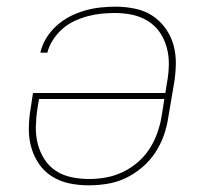

<svg xmlns="http://www.w3.org/2000/svg" viewBox="-20 -548 640 576"><path d="M246 8Q216 8 187.5 2Q159 -4 135.5 -19Q112 -34 96.5 -57Q81 -80 73.5 -107Q66 -134 66.5 -164Q67 -194 72 -223L79 -269H476L481 -300Q486 -327 486.5 -353.5Q487 -380 480.5 -404.5Q474 -429 460 -450Q446 -471 424.5 -484.5Q403 -498 377.5 -503.5Q352 -509 325 -509Q305 -509 284.5 -507Q264 -505 243.5 -499.5Q223 -494 203.5 -485Q184 -476 167.5 -461.5Q151 -447 139 -428.5Q127 -410 122 -390H101Q106 -413 119 -434Q132 -455 150.5 -471.5Q169 -488 190.5 -499Q212 -510 235 -516.5Q258 -523 281 -525.5Q304 -528 327 -528Q356 -528 385 -522Q414 -516 437 -501Q460 -486 476.5 -463Q493 -440 500.5 -413Q508 -386 507.5 -356Q507 -326 502 -297L485 -197Q481 -169 471.5 -142Q462 -115 446 -90.5Q430 -66 406.5 -46Q383 -26 356.5 -13.5Q330 -1 301.5 3.5Q273 8 246 8ZM247 -11Q272 -11 297.5 -15.5Q323 -20 347.5 -31.5Q372 -43 393 -61Q414 -79 428.5 -101.5Q443 -124 452 -149.5Q461 -175 465 -200L473 -251H97L92 -220Q88 -194 87.5 -167Q87 -140 93.5 -115.5Q100 -91 113.5 -70Q127 -49 147.5 -35.5Q168 -22 194 -16.5Q220 -11 247 -11Z"/></svg>

Font: Iosevka Thin Extended Oblique
Style: Regular
Weight: 100
Width: 7
Italic angle: -9°
Monospace: yes
Designer: Belleve Invis
Foundry: Belleve Invis
Version: Version 32.5.0; ttfautohint (v1.8.4)